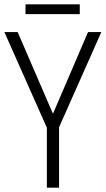

<svg xmlns="http://www.w3.org/2000/svg" viewBox="-20 -861 485 881"><path d="M384 -714H445L251 -277V0H195V-275L0 -714H61L223 -339ZM346 -796H97V-841H346Z"/></svg>

Font: Noto Sans UI NarrowLight
Style: Regular
Weight: 300
Width: 4
Designer: Monotype Design Team
Foundry: Monotype Imaging Inc.
Version: Version 1.001